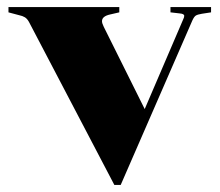

<svg xmlns="http://www.w3.org/2000/svg" viewBox="-20 -506 622 544"><path d="M292 -465Q269 -460 269 -446Q269 -440 274 -430L390 -197L499 -451Q502 -457 502 -461Q502 -467 489 -468L463 -471V-486H578V-471L552 -467Q540 -465 535 -462Q530 -459 525 -448L322 18H304L62 -444Q57 -453 50.5 -457Q44 -461 34 -463L4 -471V-486H318V-471Z"/></svg>

Font: Chonburi
Style: Regular
Weight: 400
Designer: Thanarat Vachiruckul and Stawix Ruecha
Foundry: Cadson Demak & Katatrad
Version: Version 1.000